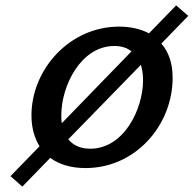

<svg xmlns="http://www.w3.org/2000/svg" viewBox="-20 -612 720 714"><path d="M19 43 63 82 167 -25C200 0 245 13 298 13C484 13 622 -146 622 -323C622 -375 608 -418 580 -450L680 -553L635 -592L534 -488C504 -504 466 -513 423 -513C238 -513 97 -353 97 -183C97 -137 108 -99 127 -68ZM208 -184C208 -293 281 -441 405 -441C432 -441 453 -434 469 -421L210 -154C208 -163 208 -174 208 -184ZM504 -371C509 -354 512 -335 512 -314C512 -205 440 -59 316 -59C278 -59 252 -72 234 -94Z"/></svg>

Font: Perun Medium Italic
Style: Regular
Weight: 500
Italic angle: -12°
Foundry: Copyright (c) Stefan Peev, Context Ltd, 2016
Version: Version 1.026